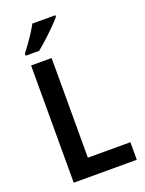

<svg xmlns="http://www.w3.org/2000/svg" viewBox="-171 -1018 832 1099"><g transform="rotate(-20 245.0 -468.5)"><path d="M81 0V-714H206V-107H465V0ZM310 -927Q294 -908 266 -880Q238 -852 207.5 -824Q177 -796 153 -777H71V-790Q96 -822 124 -862.5Q152 -903 170 -937H310Z"/></g></svg>

Font: Noto Sans Khmer UI SemiCondensed SemiBold
Style: Regular
Weight: 600
Width: 4
Designer: Danh Hong and the Monotype Design Team
Foundry: Monotype Imaging Inc.
Version: Version 2.002; ttfautohint (v1.8.4.7-5d5b)